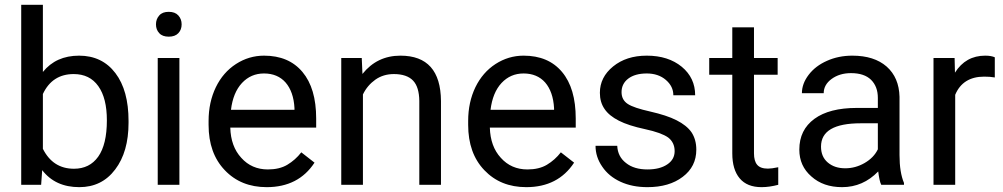

<svg xmlns="http://www.w3.org/2000/svg" viewBox="-20 -770 4180 800"><path d="M515.6 -258.3V-266.1C515.6 -350.6 497.6 -417 460.9 -465.3C424.3 -513.7 373.5 -538.1 309.6 -538.1C245.6 -538.1 195.3 -515.6 158.7 -470.2V-750H68.4V0H151.4L155.8 -61C192.4 -13.7 243.7 9.8 310.5 9.8C373 9.8 422.9 -14.6 460 -64C497.1 -112.8 515.6 -177.7 515.6 -258.3ZM425.3 -268.6C425.3 -201.2 413.1 -150.9 389.2 -117.2C365.2 -83.5 331.5 -66.9 288.1 -66.9C229.5 -66.9 186.5 -94.7 158.7 -149.9V-378.4C184.6 -433.6 227.5 -461.4 287.1 -461.4C331.5 -461.4 365.7 -444.8 389.6 -411.1C413.6 -377.4 425.3 -330.1 425.3 -268.6Z M727.5 0V-528.3H637.2V0ZM629.9 -668.5C629.9 -653.8 634.3 -641.6 643.6 -631.8C652.3 -622.1 665.5 -617.2 683.1 -617.2C700.7 -617.2 713.9 -622.1 723.1 -631.8C732.4 -641.6 736.8 -653.8 736.8 -668.5C736.8 -683.1 732.4 -695.3 723.1 -705.6C713.9 -715.8 700.7 -720.7 683.1 -720.7C665.5 -720.7 652.3 -715.8 643.6 -705.6C634.3 -695.3 629.9 -683.1 629.9 -668.5Z M1091.3 9.8C1179.7 9.8 1246.1 -24.4 1290.5 -92.3L1235.4 -135.3C1218.8 -113.8 1199.2 -96.7 1177.2 -83.5C1155.3 -70.3 1127.9 -64 1096.2 -64C1051.3 -64 1014.2 -80.1 985.4 -112.3C956.1 -144 940.9 -186 939.5 -238.3H1297.4V-275.9C1297.4 -360.4 1278.3 -424.8 1240.2 -470.2C1202.1 -515.6 1148.9 -538.1 1080.1 -538.1C1038.1 -538.1 999 -526.4 963.4 -503.4C927.2 -480 899.4 -447.8 879.4 -406.7C859.4 -365.2 849.1 -318.4 849.1 -266.1V-249.5C849.1 -170.9 871.6 -107.9 916.5 -61C961.4 -13.7 1019.5 9.8 1091.3 9.8ZM1080.1 -463.9C1117.7 -463.9 1147.9 -451.2 1169.9 -426.3C1191.9 -400.9 1204.6 -365.2 1207 -319.3V-312.5H942.4C948.2 -360.4 963.4 -397.5 988.3 -424.3C1013.2 -450.7 1043.5 -463.9 1080.1 -463.9Z M1487.3 -528.3H1401.9V0H1492.2V-376.5C1504.4 -401.9 1522 -422.4 1543.9 -438C1565.9 -453.6 1591.8 -461.4 1621.1 -461.4C1657.2 -461.4 1684.1 -452.1 1701.2 -434.1C1718.3 -416 1726.6 -387.7 1727.1 -349.6V0H1817.4V-349.1C1816.4 -475.1 1760.3 -538.1 1648.4 -538.1C1583.5 -538.1 1530.8 -512.7 1490.2 -461.9Z M2172.9 9.8C2261.2 9.8 2327.6 -24.4 2372.1 -92.3L2316.9 -135.3C2300.3 -113.8 2280.8 -96.7 2258.8 -83.5C2236.8 -70.3 2209.5 -64 2177.7 -64C2132.8 -64 2095.7 -80.1 2066.9 -112.3C2037.6 -144 2022.5 -186 2021 -238.3H2378.9V-275.9C2378.9 -360.4 2359.9 -424.8 2321.8 -470.2C2283.7 -515.6 2230.5 -538.1 2161.6 -538.1C2119.6 -538.1 2080.6 -526.4 2044.9 -503.4C2008.8 -480 1981 -447.8 1960.9 -406.7C1940.9 -365.2 1930.7 -318.4 1930.7 -266.1V-249.5C1930.7 -170.9 1953.1 -107.9 1998 -61C2043 -13.7 2101.1 9.8 2172.9 9.8ZM2161.6 -463.9C2199.2 -463.9 2229.5 -451.2 2251.5 -426.3C2273.4 -400.9 2286.1 -365.2 2288.6 -319.3V-312.5H2023.9C2029.8 -360.4 2044.9 -397.5 2069.8 -424.3C2094.7 -450.7 2125 -463.9 2161.6 -463.9Z M2791 -140.1C2791 -117.2 2780.8 -98.6 2760.3 -85C2739.3 -70.8 2711.9 -64 2677.7 -64C2640.6 -64 2610.8 -72.8 2588.4 -90.8C2565.4 -108.4 2553.2 -132.3 2551.8 -162.6H2461.4C2461.4 -131.3 2470.7 -102.5 2489.3 -75.7C2507.3 -48.8 2532.7 -27.8 2565.4 -12.7C2598.1 2.4 2635.3 9.8 2677.7 9.8C2737.8 9.8 2787.1 -4.4 2824.7 -33.2C2862.3 -61.5 2881.3 -99.1 2881.3 -146.5C2881.3 -174.8 2874.5 -198.7 2861.3 -218.8C2847.7 -238.3 2826.7 -254.9 2798.8 -269C2771 -283.2 2734.4 -294.9 2689.5 -305.2C2644 -315.4 2612.8 -325.7 2595.7 -336.9C2578.6 -348.1 2569.8 -364.3 2569.8 -386.2C2569.8 -409.2 2579.1 -428.2 2597.7 -442.4C2616.2 -456.5 2642.1 -463.9 2674.8 -463.9C2706.5 -463.9 2733.4 -455.1 2754.4 -437C2775.4 -418.9 2785.6 -397.9 2785.6 -373H2876.5C2876.5 -421.4 2857.9 -460.9 2820.8 -491.7C2783.2 -522.5 2734.9 -538.1 2674.8 -538.1C2617.7 -538.1 2571.3 -522.9 2534.7 -493.2C2498 -463.4 2479.5 -426.8 2479.5 -383.3C2479.5 -357.4 2485.8 -335 2499 -315.9C2511.7 -296.9 2531.7 -280.8 2558.6 -267.1C2585.4 -253.4 2621.6 -241.7 2667.5 -231.9C2712.9 -222.2 2745.1 -210.4 2763.7 -197.3C2781.7 -183.6 2791 -164.6 2791 -140.1Z M3121.6 -656.2H3031.2V-528.3H2935.1V-458.5H3031.2V-130.9C3031.2 -85.9 3041.5 -51.3 3062 -26.9C3082.5 -2.4 3112.8 9.8 3153.3 9.8C3175.8 9.8 3198.7 6.3 3222.7 0V-73.2C3204.6 -69.3 3189.9 -67.4 3179.7 -67.4C3158.7 -67.4 3143.6 -72.8 3134.8 -83.5C3126 -93.8 3121.6 -109.9 3121.6 -130.9V-458.5H3220.2V-528.3H3121.6Z M3651.9 0H3746.6V-7.8C3734.4 -36.6 3728 -75.2 3728 -123.5V-366.7C3726.6 -419.9 3709 -461.9 3674.3 -492.7C3639.6 -522.9 3592.3 -538.1 3531.2 -538.1C3492.7 -538.1 3457.5 -530.8 3425.8 -516.6C3393.6 -502.4 3368.2 -482.9 3349.6 -458.5C3330.6 -433.6 3321.3 -408.2 3321.3 -381.8H3412.1C3412.1 -404.8 3422.9 -424.8 3444.8 -440.9C3466.8 -457 3493.7 -465.3 3525.9 -465.3C3562.5 -465.3 3590.3 -456.1 3609.4 -437.5C3628.4 -418.5 3637.7 -393.6 3637.7 -361.8V-320.3H3549.8C3474.1 -320.3 3415 -305.2 3373.5 -274.9C3331.5 -244.1 3310.5 -201.7 3310.5 -146.5C3310.5 -101.1 3327.1 -64 3360.8 -34.7C3394 -4.9 3436.5 9.8 3488.8 9.8C3546.9 9.8 3597.2 -12.2 3639.2 -55.7C3642.6 -28.8 3646.5 -10.3 3651.9 0ZM3502 -68.8C3472.2 -68.8 3448.2 -76.7 3429.2 -92.8C3410.2 -108.9 3400.9 -130.9 3400.9 -159.2C3400.9 -224.1 3456.1 -256.3 3566.9 -256.3H3637.7V-147.9C3626.5 -124.5 3607.9 -105.5 3582.5 -90.8C3557.1 -76.2 3530.3 -68.8 3502 -68.8Z M4125 -447.3V-531.2C4115.7 -535.6 4102.5 -538.1 4085 -538.1C4030.8 -538.1 3988.8 -514.6 3959 -467.3L3957.5 -528.3H3869.6V0H3960V-375C3981 -425.3 4021.5 -450.7 4080.6 -450.7C4096.7 -450.7 4111.3 -449.7 4125 -447.3Z"/></svg>

Font: Vazir
Style: Regular
Weight: 400
Designer: Saber Rastikerdar
Foundry: Saber Rastikerdar
Version: Version 27.002;January 24, 2021;FontCreator 13.0.0.2683 64-b